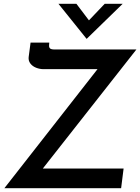

<svg xmlns="http://www.w3.org/2000/svg" viewBox="-20 -985 734 1005"><path d="M3 0 513 -652 527 -623H208Q188 -623 169 -630.5Q150 -638 139 -652.5Q128 -667 130 -686L140 -762H238L237 -749Q236 -737 242 -731.5Q248 -726 266 -726H694L194 -90L184 -103H627L614 0ZM380 -965 455 -866 427 -859 528 -965H622L434 -782H433L286 -965Z"/></svg>

Font: Josefin Sans Medium
Style: Italic
Weight: 500
Italic angle: -7°
Designer: Santiago Orozco
Foundry: Typemade
Version: Version 2.000